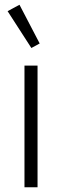

<svg xmlns="http://www.w3.org/2000/svg" viewBox="-20 -788 261 808"><path d="M138 0H83V-512H138ZM112 -586 12 -741 62 -768 147 -605Z"/></svg>

Font: IBM Plex Sans Condensed Light
Style: Regular
Weight: 300
Width: 3
Designer: Mike Abbink, Paul van der Laan, Pieter van Rosmalen
Foundry: Bold Monday
Version: Version 3.201